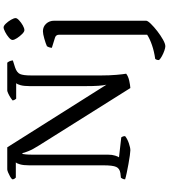

<svg xmlns="http://www.w3.org/2000/svg" viewBox="46 -812 965 1098"><g transform="rotate(-90 529.0 -262.5)"><path d="M219 0Q211 0 189 -3Q167 -6 140 -11Q113 -16 89 -21Q65 -26 53 -30Q53 -38 56 -44Q59 -50 62 -54L88 -57Q115 -61 124 -81Q133 -101 133 -153V-578Q133 -611 138.5 -630.5Q144 -650 150 -655H63Q60 -658 56.5 -662.5Q53 -667 53 -675Q57 -681 68.5 -687.5Q80 -694 92 -699Q104 -704 110 -704H236L594 -137Q590 -155 588 -183Q586 -211 586 -258V-576Q586 -609 591.5 -628.5Q597 -648 603 -653H514Q512 -656 509 -660Q506 -664 504 -673Q509 -678 520.5 -685.5Q532 -693 544 -698.5Q556 -704 561 -704H720Q725 -698 728.5 -690.5Q732 -683 733 -672L692 -659Q663 -649 655 -630.5Q647 -612 647 -567V-167Q647 -119 650.5 -79.5Q654 -40 657 -24Q642 -12 617 -6.5Q592 -1 575 0L247 -522Q224 -558 214 -583.5Q204 -609 203 -617H198Q197 -611 195.5 -597.5Q194 -584 194 -555V-127Q194 -104 188.5 -87Q183 -70 179 -65L293 -52Q295 -50 297.5 -44Q300 -38 300 -30Q284 -17 259 -8.5Q234 0 219 0ZM814 200Q805 200 789 194.5Q773 189 757.5 180.5Q742 172 735 164Q735 156 737 150.5Q739 145 742 142Q785 136 821 123.5Q857 111 880 96V-407Q880 -426 863 -431L805 -449Q806 -460 809 -467Q812 -474 814 -477Q829 -484 857 -492Q885 -500 900 -500Q926 -500 943 -481.5Q960 -463 960 -436V90Q960 99 942.5 117Q925 135 900.5 154Q876 173 852 186.5Q828 200 814 200ZM906 -606Q897 -606 884 -619Q871 -632 860.5 -648Q850 -664 850 -674Q850 -683 864 -695Q878 -707 895.5 -716Q913 -725 922 -725Q931 -725 943.5 -712Q956 -699 965.5 -682.5Q975 -666 975 -656Q975 -648 962 -636Q949 -624 933 -615Q917 -606 906 -606Z"/></g></svg>

Font: Texturina Light
Style: Regular
Weight: 300
Designer: Guillermo Torres Carreño
Foundry: Omnibus-Type
Version: Version 1.002; ttfautohint (v1.8.3)